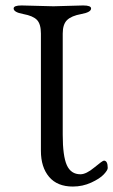

<svg xmlns="http://www.w3.org/2000/svg" viewBox="-20 -673 415 704"><path d="M59 -653 176 -650 285 -653Q314 -653 314 -642Q314 -628 278 -621.5Q242 -615 226 -599.5Q210 -584 210 -550V-179Q210 -101 225 -67.5Q240 -34 275 -34Q296 -34 326 -59Q356 -84 361 -84Q375 -84 375 -57Q375 -49 360.5 -33.5Q346 -18 314.5 -3.5Q283 11 247 11Q190 11 160 -24.5Q130 -60 130 -120V-550Q130 -585 115.5 -600Q101 -615 65.5 -621.5Q30 -628 30 -642Q30 -653 59 -653Z"/></svg>

Font: EB Garamond
Style: Regular
Weight: 400
Version: Version 0.012